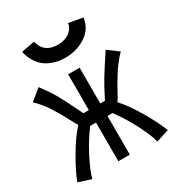

<svg xmlns="http://www.w3.org/2000/svg" viewBox="-185 -833 879 957"><g transform="rotate(-30 254.5 -354.5)"><path d="M253.4 -650.9Q292.5 -650.9 319.6 -670.9Q346.7 -690.9 349.1 -719.7L430.2 -705.1Q421.9 -644 370.4 -610.1Q318.8 -576.2 253.4 -576.2Q232.9 -576.2 213.6 -579.3Q194.3 -582.5 172.4 -591.6Q150.4 -600.6 133.1 -615Q115.7 -629.4 101.1 -653.6Q86.4 -677.7 79.6 -709.5L155.8 -724.1Q172.9 -650.9 253.4 -650.9ZM314.9 -292Q345.7 -353.5 369.1 -392.3Q392.6 -431.2 445.3 -510.7L505.9 -465.3Q469.7 -428.2 440.7 -382.8Q411.6 -337.4 392.8 -301.3Q374 -265.1 365.2 -254.9Q406.7 -209.5 449.5 -136.5Q492.2 -63.5 513.2 -8.8L439.9 14.6Q429.2 -28.8 393.3 -97.9Q357.4 -167 316.9 -220.2H288.1V2.4H222.2V-220.2H188.5Q147.9 -167 112.1 -97.9Q76.2 -28.8 65.4 14.6L-7.8 -8.8Q13.2 -63.5 55.9 -136.5Q98.6 -209.5 140.1 -254.9Q133.8 -262.2 114 -301Q94.2 -339.8 64.2 -386.7Q34.2 -433.6 -0.5 -465.3L62.5 -516.6Q82 -490.7 96.9 -468.8Q111.8 -446.8 124.8 -423.1Q137.7 -399.4 145.3 -384.8Q152.8 -370.1 167.7 -339.4Q182.6 -308.6 190.9 -292H222.2V-498H288.1V-292Z"/></g></svg>

Font: FantasqueSansM Nerd Font
Style: Regular
Weight: 400
Monospace: yes
Designer: Jany Belluz
Version: Version 1.8.0 ; ttfautohint (v1.8.2);Nerd Fonts 3.4.0